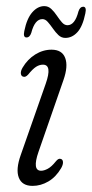

<svg xmlns="http://www.w3.org/2000/svg" viewBox="-20 -600 301 628"><path d="M114.5 -41.5Q124 -41.5 136.2 -48Q148.5 -54.5 162.5 -72Q171.5 -83.5 179.5 -80Q185.5 -78 186 -69.8Q186.5 -61.5 180 -50Q163 -21 138.2 -6.5Q113.5 8 86.5 8Q52 8 41.5 -19Q31 -46 48 -93.5L129.5 -326Q151.5 -388.5 120.5 -388.5Q109 -388.5 98 -381.5Q87 -374.5 72 -356Q63 -346 55 -349.5Q49 -351.5 48.2 -359.8Q47.5 -368 54 -379Q70 -406 95.2 -421.8Q120.5 -437.5 148.5 -437.5Q183 -437.5 193.2 -410.5Q203.5 -383.5 187.5 -338L106 -103.5Q84.5 -41.5 114.5 -41.5ZM193.7 -476Q180.8 -476 171.1 -485.2Q161.4 -494.5 152.9 -506.8Q144.4 -519 136.3 -528.2Q128.2 -537.5 118.7 -537.5Q93.9 -537.5 82.3 -492.5Q77.3 -477.5 66.6 -477.5Q55 -477.5 59.5 -498.5Q67.8 -539.5 85.6 -559.8Q103.4 -580 124.9 -580Q137.8 -580 147.7 -570.8Q157.6 -561.5 165.9 -549Q174.2 -536.5 182.5 -527Q190.8 -517.5 200.7 -517.5Q225.1 -517.5 236.7 -563Q241.7 -578 252 -578Q264 -578 259.1 -556Q250.4 -513.5 233.2 -494.8Q216 -476 193.7 -476Z"/></svg>

Font: Fraunces 144pt SuperSoft Light
Style: Italic
Weight: 300
Italic angle: -16°
Version: Version 1.000;[b76b70a41]